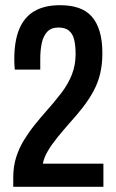

<svg xmlns="http://www.w3.org/2000/svg" viewBox="-20 -719 448 739"><path d="M31 0V-36Q31 -78 42 -113Q53 -148 71.5 -178.5Q90 -209 112 -236.5Q134 -264 157 -290Q190 -327 216 -361Q242 -395 256.5 -431.5Q271 -468 271 -511Q271 -543 265.5 -566Q260 -589 245.5 -601Q231 -613 205 -613Q177 -613 162 -597Q147 -581 141 -554Q135 -527 135 -493V-451H37Q36 -458 35.5 -469Q35 -480 35 -491Q35 -562 54.5 -608Q74 -654 113 -676.5Q152 -699 211 -699Q252 -699 282.5 -688.5Q313 -678 333 -655.5Q353 -633 363.5 -598Q374 -563 374 -514Q374 -471 365.5 -435.5Q357 -400 340 -368.5Q323 -337 299 -306Q275 -275 244 -241Q222 -216 200.5 -189.5Q179 -163 164 -137.5Q149 -112 145 -89H378V0Z"/></svg>

Font: Archivo ExtraCondensed SemiBold
Style: Regular
Weight: 600
Width: 2
Designer: Hector Gatti
Foundry: Omnibus-Type
Version: Version 2.001